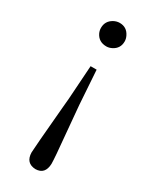

<svg xmlns="http://www.w3.org/2000/svg" viewBox="-197 -585 697 864"><g transform="rotate(30 151.5 -153.0)"><path d="M152.3 -533.2Q189.5 -533.2 206.1 -499Q212.9 -485.4 212.9 -471.7Q212.9 -434.6 179.7 -418Q166 -411.1 152.3 -411.1Q112.3 -411.1 95.7 -445.3Q89.8 -458 89.8 -471.7Q89.8 -507.8 122.1 -525.4Q136.7 -533.2 152.3 -533.2ZM152.3 226.6Q100.6 224.6 99.6 169.9Q99.6 152.3 120.1 -80.1Q122.1 -102.5 124 -123L135.7 -298.8H167L178.7 -123Q183.6 -68.4 191.4 19.5Q203.1 140.6 203.1 169.9Q201.2 225.6 152.3 226.6Z"/></g></svg>

Font: GenYoMin JP Regular
Style: Regular
Weight: 400
Version: Version 1.001;PS 1;hotconv 16.6.51;makeotf.lib2.5.65220 DEVE